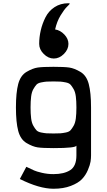

<svg xmlns="http://www.w3.org/2000/svg" viewBox="-20 -911 658 1181"><path d="M400 -891Q409 -891 409 -888Q409 -886 392 -869.5Q375 -853 352.5 -816Q330 -779 319 -730Q351 -725 376 -698.5Q401 -672 401 -641Q401 -607 373 -579Q345 -551 311 -551Q277 -551 249 -579Q221 -607 221 -641Q221 -682 230.5 -723.5Q240 -765 259.5 -804Q279 -843 315.5 -867Q352 -891 400 -891ZM309 250Q222 250 102 190L142 115Q176 131 190 137.5Q204 144 238 152Q272 160 309 160Q374 160 412 135.5Q450 111 450 45V-16Q449 0 309 0Q242 0 211.5 -4.5Q181 -9 143.5 -31Q106 -53 92 -106Q78 -159 78 -250Q78 -341 92 -394Q106 -447 143.5 -469Q181 -491 211.5 -495.5Q242 -500 309 -500Q376 -500 406.5 -495.5Q437 -491 474.5 -469Q512 -447 526 -394Q540 -341 540 -250V45Q540 63 537 83Q534 103 520.5 135Q507 167 484 191Q461 215 415.5 232.5Q370 250 309 250ZM266.5 -91Q280 -90 309 -90Q338 -90 351.5 -91Q365 -92 385 -96Q405 -100 414 -110Q423 -120 433 -137.5Q443 -155 446.5 -183Q450 -211 450 -250Q450 -289 446.5 -317Q443 -345 433 -362.5Q423 -380 414 -390Q405 -400 385 -404Q365 -408 351.5 -409Q338 -410 309 -410Q280 -410 266.5 -409Q253 -408 233 -404Q213 -400 204 -390Q195 -380 185 -362.5Q175 -345 171.5 -317Q168 -289 168 -250Q168 -211 171.5 -183Q175 -155 185 -137.5Q195 -120 204 -110Q213 -100 233 -96Q253 -92 266.5 -91Z"/></svg>

Font: Hermit
Style: Regular
Weight: 400
Designer: Pablo Caro
Version: Version 2.000;PS 002.000;hotconv 1.0.88;makeotf.lib2.5.64775